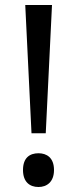

<svg xmlns="http://www.w3.org/2000/svg" viewBox="-20 -734 309 768"><path d="M163 -201 188 -714H81L106 -201ZM72 -54C72 -6 99 14 134 14C167 14 196 -6 196 -54C196 -103 167 -121 134 -121C99 -121 72 -103 72 -54Z"/></svg>

Font: Noto Sans Nandinagari
Style: Regular
Weight: 400
Designer: Ek Type
Foundry: Ek Type
Version: Version 1.002